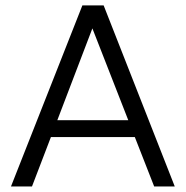

<svg xmlns="http://www.w3.org/2000/svg" viewBox="-20 -670 668 690"><path d="M608 0H534L464.5 -177.5H163L95 0H19.5L276 -650.5H352.5ZM312 -568 186 -238H441Z"/></svg>

Font: Overused Grotesk Book
Style: Regular
Weight: 375
Version: Version 0.004